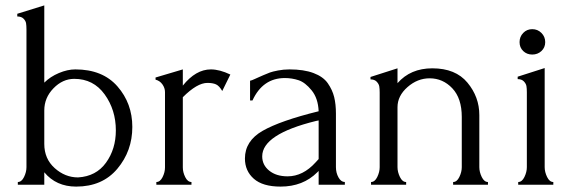

<svg xmlns="http://www.w3.org/2000/svg" viewBox="-20 -684 2131 711"><path d="M259 -427Q360 -427 415 -364Q470 -301 470 -214Q470 -125 414.5 -59Q359 7 262 7Q188 7 144 -46V0H46V-10Q60 -10 69 -28.5Q78 -47 78 -65V-575Q78 -589 76.5 -598Q75 -607 67 -615Q59 -623 44 -623V-633L144 -664V-378Q166 -400 198 -413.5Q230 -427 259 -427ZM269 -27Q336 -31 372.5 -81.5Q409 -132 409 -201Q409 -277 367.5 -334.5Q326 -392 255 -392Q212 -392 178 -357Q144 -322 144 -275V-151Q144 -96 182.5 -61.5Q221 -27 269 -27Z M833 -408 803 -347Q792 -366 780 -371.5Q768 -377 748 -377Q710 -377 657 -324V-64Q657 -46 666 -28Q675 -10 689 -10V0H559V-10Q573 -10 582 -28Q591 -46 591 -64V-343Q591 -358 581.5 -371.5Q572 -385 556 -389V-397L657 -427V-367Q705 -427 761 -427Q793 -427 833 -408Z M1257 0H1160V-51L1155 -46Q1102 7 1019 7Q953 7 920 -22Q887 -51 887 -97Q887 -162 952.5 -199.5Q1018 -237 1160 -272Q1158 -320 1134 -349.5Q1110 -379 1085.5 -387Q1061 -395 1035 -395Q953 -395 915 -312H906V-385Q912 -386 923.5 -391.5Q935 -397 938 -398Q940 -399 955 -405.5Q970 -412 979.5 -415.5Q989 -419 1009.5 -423Q1030 -427 1052 -427Q1105 -427 1141 -413.5Q1177 -400 1194 -375.5Q1211 -351 1217.5 -324.5Q1224 -298 1224 -263V-65Q1224 -44 1233.5 -27Q1243 -10 1257 -10ZM1149 -83 1160 -95V-238L1150 -236Q951 -187 951 -105Q951 -73 977 -52Q1003 -31 1045 -31Q1102 -31 1149 -83Z M1755 -258V-65Q1755 -47 1764 -28.5Q1773 -10 1787 -10V0H1658V-10Q1672 -10 1681 -28.5Q1690 -47 1690 -65V-251Q1690 -320 1655 -357Q1620 -394 1571 -394Q1526 -394 1489 -361.5Q1452 -329 1452 -287V-65Q1452 -47 1461 -28.5Q1470 -10 1484 -10V0H1354V-10Q1368 -10 1377 -28.5Q1386 -47 1386 -65V-341Q1386 -355 1384.5 -364Q1383 -373 1375 -381.5Q1367 -390 1352 -390V-399L1452 -431V-376Q1500 -431 1581 -431Q1667 -431 1711 -378Q1755 -325 1755 -258Z M2029 0H1899V-10Q1913 -10 1922 -28.5Q1931 -47 1931 -65V-342Q1931 -356 1929.5 -365Q1928 -374 1920 -382.5Q1912 -391 1897 -391V-400L1997 -432V-65Q1997 -47 2006 -28.5Q2015 -10 2029 -10ZM1917.5 -495Q1904 -508 1904 -528Q1904 -548 1917.5 -562Q1931 -576 1951 -576Q1971 -576 1985 -562Q1999 -548 1999 -528Q1999 -508 1985 -495Q1971 -482 1951 -482Q1931 -482 1917.5 -495Z"/></svg>

Font: Forum
Style: Regular
Weight: 400
Designer: Denis Masharov
Foundry: Denis Masharov
Version: Version 1.000